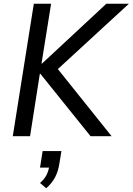

<svg xmlns="http://www.w3.org/2000/svg" viewBox="-20 -725 706 1022"><path d="M48 0 160 -705H252L201 -387H204L546 -705H666L266 -337L265 -386L574 0H462L195 -332H192L140 0ZM226 277 193 249Q217 228 228 205.5Q239 183 243 156L258 167H193L207 79H307L296 146Q290 186 273.5 218Q257 250 226 277Z"/></svg>

Font: Nunito Sans 10pt SemiCondensed Medium
Style: Italic
Weight: 500
Width: 4
Italic angle: -9°
Designer: Vernon Adams
Foundry: Vernon Adams
Version: Version 3.101;gftools[0.9.27]